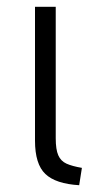

<svg xmlns="http://www.w3.org/2000/svg" viewBox="-20 -536 290 565"><path d="M213 9Q144 5 113.5 -24Q83 -53 83 -122V-516H144V-129Q144 -96 151.5 -79Q159 -62 175.5 -54.5Q192 -47 221 -42Z"/></svg>

Font: Ubuntu Sans Light
Style: Regular
Weight: 300
Designer: Dalton Maag Ltd
Foundry: Dalton Maag Ltd
Version: Version 1.006; ttfautohint (v1.8.4.7-5d5b)